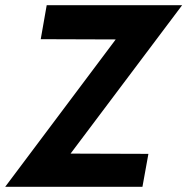

<svg xmlns="http://www.w3.org/2000/svg" viewBox="-40 -720 722 740"><path d="M117 -569 406 -568 -20 0H509L532 -127L232 -128L662 -700H140Z"/></svg>

Font: Jost* 600 Semi Italic
Style: Italic
Weight: 600
Italic angle: -10°
Version: Version 3.200; ttfautohint (v0.97) -l 8 -r 50 -G 200 -x 14 -